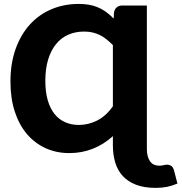

<svg xmlns="http://www.w3.org/2000/svg" viewBox="-20 -756 902 955"><path d="M541.5 -532Q525.5 -547.5 510.2 -560Q495 -572.5 478 -581Q461 -589.5 441.8 -594.2Q422.5 -599 398.5 -599Q354.5 -599 318.8 -583Q283 -567 258 -535.8Q233 -504.5 219.2 -459Q205.5 -413.5 205.5 -354.5Q205.5 -298.5 217.5 -257.2Q229.5 -216 251.5 -188.8Q273.5 -161.5 304.2 -148Q335 -134.5 372 -134.5Q419.5 -134.5 463.2 -156.5Q507 -178.5 541.5 -227.5ZM862.5 157Q835.5 168.5 810.2 173.5Q785 178.5 754 178.5Q696 178.5 655.5 162.5Q615 146.5 589.8 118.5Q564.5 90.5 553 51.8Q541.5 13 541.5 -32.5V-79Q497.5 -38.5 442.5 -16.5Q387.5 5.5 325 5.5Q260.5 5.5 206.8 -19Q153 -43.5 114 -89.2Q75 -135 53.5 -201Q32 -267 32 -350Q32 -441 57.8 -512.8Q83.5 -584.5 128.8 -634.2Q174 -684 236.2 -710.2Q298.5 -736.5 371.5 -736.5Q396 -736.5 418.8 -733Q441.5 -729.5 462.8 -721.2Q484 -713 504.5 -698.8Q525 -684.5 545.5 -663.5L546.5 -688Q547.5 -707 558.8 -717.8Q570 -728.5 586.5 -728.5H710.5V-14.5Q710.5 22.5 725.5 45.2Q740.5 68 773 68Q785 68 794.2 65.5Q803.5 63 812 63Q821 63 830.8 68.5Q840.5 74 845.5 91.5Z"/></svg>

Font: Lato 2
Style: Regular
Weight: 900
Designer: Lukasz Dziedzic with Adam Twardoch and Botio Nikoltchev
Foundry: tyPoland Lukasz Dziedzic
Version: Version 2.015; 2015-08-06; http://www.latofonts.com/